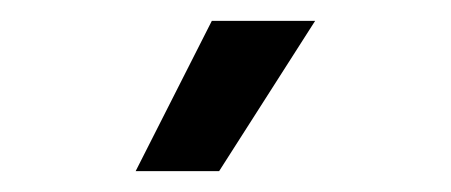

<svg xmlns="http://www.w3.org/2000/svg" viewBox="-20 -804 432 184"><path d="M183 -784H282L190 -640H110Z"/></svg>

Font: Evergrow Sans 
Style: Medium
Weight: 500
Foundry: 10Web
Version: Version 1.000